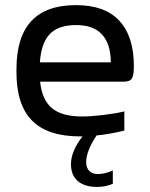

<svg xmlns="http://www.w3.org/2000/svg" viewBox="-20 -529 592 757"><path d="M507.8 -268.1Q507.8 -232.4 500 -219.7Q492.2 -207 467.8 -207H138.2Q145.5 -135.3 184.8 -102.5Q224.1 -69.8 303.2 -69.8Q339.4 -69.8 387.9 -75.7Q436.5 -81.5 470.2 -89.8V-14.2Q408.2 1 360.8 4.9Q319.8 66.9 319.8 109.9Q319.8 132.3 331.8 144.8Q343.8 157.2 365.2 157.2Q394 157.2 424.8 143.1V195.8Q395 208 363.8 208Q313.5 208 286.6 184.8Q259.8 161.6 259.8 118.2Q259.8 67.4 305.2 8.8H295.9Q168 8.8 106.4 -53.5Q44.9 -115.7 44.9 -244.1V-255.9Q44.9 -382.8 103.3 -445.8Q161.6 -508.8 279.8 -508.8Q393.6 -508.8 450.7 -447Q507.8 -385.3 507.8 -268.1ZM137.2 -283.2H417Q415.5 -430.2 279.8 -430.2Q210.4 -430.2 176.5 -395Q142.6 -359.9 137.2 -283.2Z"/></svg>

Font: LT Wave Text
Style: Regular
Weight: 400
Designer: Daniel Lyons
Version: Version 2.5 (Glyphs App)